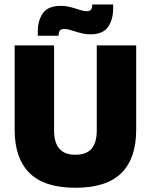

<svg xmlns="http://www.w3.org/2000/svg" viewBox="-20 -848 694 884"><path d="M327.5 16.5Q184.5 16.5 116 -51.2Q47.5 -119 47.5 -250V-639H229V-247.5Q229 -191.5 253 -163.5Q277 -135.5 327.5 -135.5Q378 -135.5 401.8 -163.5Q425.5 -191.5 425.5 -247.5V-639H607V-250Q607 -119 538.8 -51.2Q470.5 16.5 327.5 16.5ZM395.5 -690Q377.5 -690 360.8 -693.8Q344 -697.5 329 -702.2Q314 -707 300.5 -710.8Q287 -714.5 275.5 -714.5Q261 -714.5 255.5 -707Q250 -699.5 249.5 -684V-683.5H154V-703Q154 -754 177.8 -787.5Q201.5 -821 260.5 -821Q279.5 -821 296.2 -817.2Q313 -813.5 327.5 -808.8Q342 -804 355 -800.2Q368 -796.5 379.5 -796.5Q394 -796.5 399.2 -804Q404.5 -811.5 405 -827V-827.5H501V-810.5Q501 -757.5 477.5 -723.8Q454 -690 395.5 -690Z"/></svg>

Font: Anek Latin ExtraBold
Style: Regular
Weight: 800
Designer: Yesha Goshar
Foundry: Ek Type
Version: Version 1.003